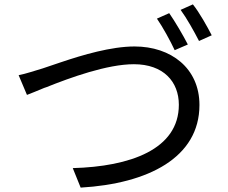

<svg xmlns="http://www.w3.org/2000/svg" viewBox="-20 -848 1040 876"><path d="M946 -687C927 -724 890 -791 860 -828L804 -803C832 -765 866 -704 888 -661L946 -687ZM837 -645C816 -686 778 -751 752 -788L696 -763C723 -724 758 -660 777 -619L837 -645ZM890 -369C890 -537 760 -636 594 -636C487 -636 356 -597 261 -565L252 -562C222 -552 195 -543 175 -536C137 -525 101 -512 65 -505L103 -415C121 -422 149 -433 182 -447L191 -450C301 -494 469 -555 591 -555C726 -555 796 -475 796 -370C796 -166 573 -88 312 -81L348 8C656 -10 890 -129 890 -369Z"/></svg>

Font: Glow Sans SC Normal Book
Style: Regular
Weight: 500
Designer: Ryoko NISHIZUKA (kana, bopomofo & ideographs); Paul D. Hunt (Latin, Greek & Cyrillic); Sandoll Communications, Soo-young
Version: Version 0.93